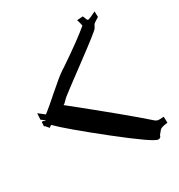

<svg xmlns="http://www.w3.org/2000/svg" viewBox="-161 -749 783 840"><g transform="rotate(-30 230.0 -329.0)"><path d="M447.3 -86.9 466.3 -87.9 467.3 -57.1Q434.1 -53.7 427.2 -44.9L411.6 -25.9V-23.9Q408.2 -13.2 396.5 -13.2Q375 -13.2 222.9 -133.5Q70.8 -253.9 21.5 -303.2L10.3 -294.9L-4.4 -312L-8.3 -313L-7.3 -335H-1.5Q8.3 -335 8.3 -330.1L10.3 -335Q7.8 -335 -7.3 -346.2L-5.4 -377.9L25.4 -354Q25.4 -355 37.6 -364Q49.8 -373 103.5 -420.4Q157.2 -467.8 185.5 -486.8L197.3 -494.1Q310.1 -570.3 357.4 -610.8V-611.8Q357.4 -616.2 349.6 -643.1L379.4 -645Q387.2 -621.6 391.6 -620.1Q404.8 -622.6 434.6 -638.2L435.5 -609.9Q409.7 -594.2 407.2 -590.8L397.5 -573.2Q389.2 -561.5 271.2 -474.1Q153.3 -386.7 140.6 -376L132.3 -368.2Q130.4 -366.7 126 -361.8Q118.2 -353 112.3 -351.1Q332 -175.3 423.3 -94.2Q432.1 -86.9 442.4 -86.9Z"/></g></svg>

Font: Eater
Style: Regular
Weight: 400
Version: Version 001.002